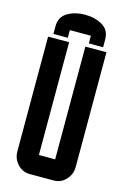

<svg xmlns="http://www.w3.org/2000/svg" viewBox="-128 -910 641 970"><g transform="rotate(15 192.5 -425.0)"><path d="M247.6 -754.9H137.7V-714.8H62.5V-754.9Q62.5 -804.7 102.1 -827.6Q141.1 -850.1 192.4 -850.1Q244.1 -850.1 283.2 -827.6Q322.3 -805.2 322.3 -754.9V-714.8H247.6ZM345.2 -694.8V-95.2Q345.2 -55.7 318.4 -27.3Q292.5 0 254.9 0H129.9Q92.8 0 66.4 -27.8Q40 -55.7 40 -95.2V-694.8H149.9V-105H234.9V-694.8Z"/></g></svg>

Font: Horta
Style: Regular
Weight: 600
Width: 3
Version: Version 0.11